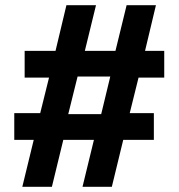

<svg xmlns="http://www.w3.org/2000/svg" viewBox="-20 -720 688 740"><path d="M35 -181V-284H135L169 -421H75V-524H194L236 -700H350L307 -524H425L468 -700H581L539 -524H613V-421H514L480 -284H573V-181H455L411 0H298L342 -181H224L180 0H66L110 -181ZM243 -280H370L405 -425H279Z"/></svg>

Font: Von Semi
Style: Regular
Weight: 600
Version: Version 4.000; ttfautohint (v1.8.4.7-5d5b)